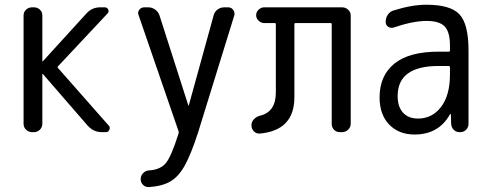

<svg xmlns="http://www.w3.org/2000/svg" viewBox="-20 -550 2040 799"><path d="M114.3 0Q99.6 0 88.9 -9.8Q78.1 -19.5 78.1 -35.2V-485.4Q78.1 -500 88.4 -509.8Q98.6 -519.5 114.3 -519.5H121.1Q135.7 -519.5 146 -509.8Q156.2 -500 156.2 -485.4V-295.9Q156.2 -294.9 157.2 -294.9L159.2 -295.9L339.8 -494.1Q363.3 -520.5 400.4 -519.5H416Q425.8 -519.5 430.2 -510.7Q434.6 -502 427.7 -494.1L221.7 -274.4Q217.8 -270.5 221.7 -266.6L432.6 -27.3Q439.5 -20.5 435.1 -10.3Q430.7 0 420.9 0H404.3Q369.1 0 344.7 -27.3L159.2 -241.2Q158.2 -242.2 157.2 -242.2Q156.2 -242.2 156.2 -241.2V-35.2Q156.2 -20.5 146 -10.3Q135.7 0 121.1 0Z M722.7 -4.9 556.6 -487.3Q551.8 -499 559.6 -509.3Q567.4 -519.5 580.1 -519.5H597.7Q612.3 -519.5 625.5 -510.3Q638.7 -501 643.6 -486.3L763.7 -111.3Q763.7 -110.4 764.6 -110.4Q765.6 -110.4 765.6 -111.3L869.1 -486.3Q873 -501 885.3 -510.3Q897.5 -519.5 913.1 -519.5H929.7Q942.4 -519.5 950.2 -509.3Q958 -499 955.1 -486.3L804.7 0Q775.4 90.8 749.5 137.7Q723.6 184.6 689.9 204.6Q656.2 224.6 600.6 228.5Q585.9 229.5 575.7 219.7Q565.4 210 565.4 195.3Q565.4 181.6 575.2 170.9Q585 160.2 599.6 159.2Q648.4 156.2 670.9 127.9Q693.4 99.6 723.6 3.9Q724.6 1 722.7 -4.9Z M1060.5 5.9Q1046.9 6.8 1036.6 -3.4Q1026.4 -13.7 1026.4 -29.3Q1026.4 -43 1036.6 -53.7Q1046.9 -64.5 1061.5 -68.4Q1127.9 -84 1127.9 -165V-449.2Q1127.9 -454.1 1123 -454.1H1079.1Q1066.4 -454.1 1056.2 -463.9Q1045.9 -473.6 1045.9 -486.8Q1045.9 -500 1056.2 -509.8Q1066.4 -519.5 1079.1 -519.5H1403.3Q1418 -519.5 1428.7 -509.8Q1439.5 -500 1439.5 -485.4V-35.2Q1439.5 -20.5 1428.7 -10.3Q1418 0 1403.3 0H1394.5Q1379.9 0 1370.1 -9.8Q1360.4 -19.5 1360.4 -35.2V-449.2Q1360.4 -454.1 1355.5 -454.1H1210Q1205.1 -454.1 1205.1 -449.2V-143.6Q1204.1 -6.8 1060.5 5.9Z M1804.7 -275.4Q1634.8 -275.4 1634.8 -150.4Q1634.8 -105.5 1657.2 -81.1Q1679.7 -56.6 1719.7 -56.6Q1778.3 -56.6 1815.4 -105Q1852.5 -153.3 1852.5 -240.2V-269.5Q1852.5 -274.4 1847.7 -275.4ZM1705.1 9.8Q1639.6 9.8 1599.6 -31.7Q1559.6 -73.2 1559.6 -144.5Q1559.6 -235.4 1621.1 -285.2Q1682.6 -335 1804.7 -335H1847.7Q1852.5 -335 1852.5 -339.8V-360.4Q1852.5 -417 1830.6 -439.9Q1808.6 -462.9 1754.9 -462.9Q1699.2 -462.9 1618.2 -435.5Q1606.4 -431.6 1595.7 -438.5Q1585 -445.3 1585 -458V-460Q1585 -475.6 1594.2 -489.3Q1603.5 -502.9 1619.1 -506.8Q1693.4 -530.3 1754.9 -530.3Q1854.5 -530.3 1892.1 -490.2Q1929.7 -450.2 1929.7 -339.8V-35.2Q1929.7 -20.5 1919.9 -10.3Q1910.2 0 1894.5 0H1892.6Q1877.9 0 1868.2 -9.8Q1858.4 -19.5 1857.4 -35.2L1856.4 -74.2Q1856.4 -75.2 1855.5 -75.2Q1853.5 -75.2 1852.5 -74.2Q1805.7 9.8 1705.1 9.8Z"/></svg>

Font: Rounded-L Mgen+ 2m regular
Style: Regular
Weight: 400
Designer: [Source Han Sans]
Ryoko NISHIZUKA  (kana & ideographs); Paul D. Hunt (Latin, Greek & Cyrillic); Wenlong ZHANG  (bopomofo
Version: Version 1.059.20150602